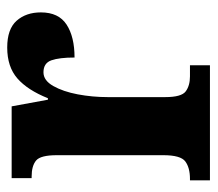

<svg xmlns="http://www.w3.org/2000/svg" viewBox="-54 -534 588 519"><g transform="rotate(-90 239.5 -274.0)"><path d="M12 0V-54H16Q46 -54 63 -66.5Q80 -79 80 -126V-414Q80 -458 65.5 -470Q51 -482 22 -482H18V-536H212L230 -438H234Q256 -493 287.5 -520.5Q319 -548 371 -548Q421 -548 443.5 -522.5Q466 -497 466 -457Q466 -409 433 -387.5Q400 -366 344 -366Q344 -407 336.5 -428.5Q329 -450 304 -450Q282 -450 267 -423.5Q252 -397 244.5 -357.5Q237 -318 237 -276V-121Q237 -77 252.5 -65.5Q268 -54 293 -54H323V0Z"/></g></svg>

Font: Noto Serif Lao Condensed ExtraBold
Style: Regular
Weight: 800
Width: 3
Designer: Monotype Design Team
Foundry: Monotype Imaging Inc.
Version: Version 2.003; ttfautohint (v1.8.4.7-5d5b)